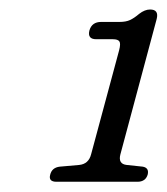

<svg xmlns="http://www.w3.org/2000/svg" viewBox="-20 -734 343 394"><path d="M177.5 -653.5Q159 -653.5 163.5 -671.5Q168.5 -689 187.5 -689H225.5Q238.5 -689 247 -693Q255.5 -697 265.5 -705.5Q277 -714.5 288 -714.5Q306.5 -714.5 301.5 -695L227 -417Q222 -397.5 240 -395.5L273 -392Q286.5 -389.5 283 -375.5Q278.5 -361 262 -361H96Q79 -361 83 -375.5Q86.5 -390 102.5 -392L142.5 -395.5Q162 -397.5 167 -417.5L224.5 -631Q228 -644.5 225 -649Q222 -653.5 211.5 -653.5Z"/></svg>

Font: Fraunces 9pt S100 Light
Style: Italic
Weight: 300
Italic angle: -16°
Version: Version 1.000; ttfautohint (v1.8.3)